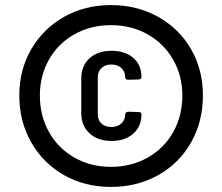

<svg xmlns="http://www.w3.org/2000/svg" viewBox="-20 -728 875 756"><path d="M417 8Q314 8 232 -38.5Q150 -85 103 -167.5Q56 -250 56 -352Q56 -453 103 -534Q150 -615 232 -661.5Q314 -708 417 -708Q520 -708 603 -661.5Q686 -615 732.5 -534Q779 -453 779 -352Q779 -250 732.5 -167.5Q686 -85 603 -38.5Q520 8 417 8ZM417 -71Q497 -71 561.5 -107.5Q626 -144 662 -208Q698 -272 698 -352Q698 -430 661.5 -493.5Q625 -557 561 -593Q497 -629 417 -629Q337 -629 273 -593Q209 -557 173 -493.5Q137 -430 137 -352Q137 -272 173 -208Q209 -144 273 -107.5Q337 -71 417 -71ZM419 -173Q365 -173 332.5 -203Q300 -233 300 -283V-419Q300 -469 332.5 -498.5Q365 -528 419 -528Q473 -528 505 -500Q537 -472 537 -424Q537 -420 533.5 -417.5Q530 -415 525 -415L485 -414Q473 -414 473 -423Q473 -446 458 -460Q443 -474 419 -474Q394 -474 379.5 -460Q365 -446 365 -423V-278Q365 -255 379.5 -241.5Q394 -228 419 -228Q443 -228 458 -242Q473 -256 473 -278Q473 -282 476.5 -285Q480 -288 485 -288L525 -287Q537 -287 537 -278Q537 -230 504.5 -201.5Q472 -173 419 -173Z"/></svg>

Font: LinhAnh SemBd
Style: Regular
Weight: 600
Monospace: yes
Designer: Jeremy Tribby
Foundry: Tribby Type
Version: Version 1.408